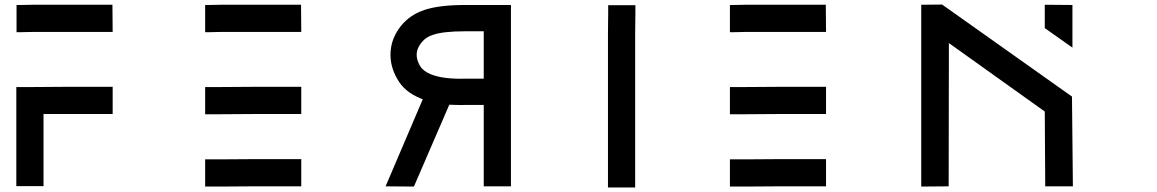

<svg xmlns="http://www.w3.org/2000/svg" viewBox="-20 -822 5102 847"><path d="M53 -800H57H71Q91 -801 119 -801H264H410H458H472H476L477 -681H472H458H410H265H119Q91 -681 71 -680H58H53ZM52 -1V-6V-20V-69V-219V-370V-419V-433V-438H53H58H71H119Q186 -439 265 -439H411H459H472H477V-319H472H459H411H265H172V-219V-69V-20V-6V-1Z M885 -119H890H903H951Q1017 -120 1097 -120H1243H1291H1304H1309V0H1304H1291H1243H1097L951 1H903H890H885ZM885 -438H890H903H951Q1018 -439 1097 -439H1243H1291H1304H1309V-319H1304H1291H1243H1097Q1018 -319 952 -318H904H890H885ZM885 -800H889H903Q923 -801 951 -801H1096H1242H1290H1304H1308L1309 -681H1304H1290H1242H1097H951Q923 -681 903 -680H890H885Z M2114 -475V-675V-684H2032Q1934 -684 1889 -668Q1858 -658 1840 -635Q1800 -587 1833 -531Q1846 -509 1879 -495Q1934 -472 2034 -475ZM2114 0V-9V-34V-125V-359H2037Q2010 -358 1962 -360L1806 1L1681 0L1845 -384Q1839 -386 1835 -388Q1764 -417 1733 -473Q1699 -531 1703 -593.5Q1707 -656 1750 -709Q1790 -758 1855 -779Q1920 -800 2033 -800H2114H2234V-791V-766V-675V-400V-125V-34V-8V0Z M2662 5V-4V-29V-121V-397V-674Q2663 -727 2663 -765V-790V-799H2783V-790V-765Q2783 -727 2782 -674V-397V-120V-29V-4V5Z M3200 -119H3205H3218H3266Q3332 -120 3412 -120H3558H3606H3619H3624V0H3619H3606H3558H3412L3266 1H3218H3205H3200ZM3200 -438H3205H3218H3266Q3333 -439 3412 -439H3558H3606H3619H3624V-319H3619H3606H3558H3412Q3333 -319 3267 -318H3219H3205H3200ZM3200 -800H3204H3218Q3238 -801 3266 -801H3411H3557H3605H3619H3623L3624 -681H3619H3605H3557H3412H3266Q3238 -681 3218 -680H3205H3200Z M4711 -612 4589 -698V-801L4711 -800ZM4044 1V-801L4136 -802L4709 -396L4713 0H4591L4589 -330L4166 -632L4165 0Z"/></svg>

Font: FoundationLogo
Style: Medium
Weight: 500
Version: Version 0.3